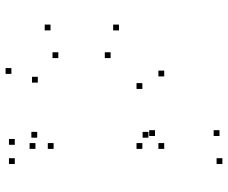

<svg xmlns="http://www.w3.org/2000/svg" viewBox="-82 -492 785 660"><g transform="rotate(-90 310.0 -162.5)"><path d="M192 200V180H172V200ZM192 -21.7V-41.7H172V-21.7ZM186.2 -44.3V-64.3H166.2V-44.3ZM186.2 -426.7V-446.7H166.2V-426.7ZM161.8 -503.7V-523.7H141.8V-503.7ZM95.7 -503.7V-523.7H75.7V-503.7ZM95.7 210V190H75.7V210ZM396.8 10V-10H376.8V10ZM555 -145.5V-165.5H535V-145.5ZM555 -380.8V-400.8H535V-380.8ZM405.5 -515.3V-535.3H385.5V-515.3ZM147.7 -432.7V-452.7H127.7V-432.7ZM147.7 -370.2V-390.2H127.7V-370.2ZM375.5 -424.5V-444.5H355.5V-424.5ZM459.8 -354V-374H439.8V-354ZM459.8 -174.2V-194.2H439.8V-174.2ZM353.8 -65.2V-85.2H333.8V-65.2ZM147.7 -65.2V-85.2H127.7V-65.2ZM147.7 10V-10H127.7V10Z"/></g></svg>

Font: Monaspace Krypton Dots Var
Style: Regular
Weight: 400
Designer: Riley Cran and the Lettermatic Team
Version: Version 1.100 (Monaspace Krypton Dots)